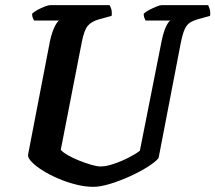

<svg xmlns="http://www.w3.org/2000/svg" viewBox="-20 -724 835 744"><path d="M341.5 0Q310 0 275 -8.8Q240 -17.5 206.5 -31.8Q173 -46 146.2 -62.8Q119.5 -79.5 103.8 -95.5Q88 -111.5 88.5 -123.5L173.5 -564Q180.5 -596.5 190.5 -617.8Q200.5 -639 209 -644.5H112Q110 -648 107 -654.8Q104 -661.5 104.5 -671Q112 -678.5 126 -686Q140 -693.5 153.8 -698.8Q167.5 -704 173.5 -704H404.5Q407.5 -700 411 -689.5Q414.5 -679 412.5 -662.5L365 -649.5Q334 -641 320 -623.8Q306 -606.5 297.5 -563.5L215.5 -143.5Q223.5 -134 242.8 -122.8Q262 -111.5 286.5 -101.8Q311 -92 333.5 -85.5Q356 -79 369.5 -79Q391 -79 420.8 -89Q450.5 -99 478.8 -113.5Q507 -128 522 -140L606 -563.5Q613.5 -600 623 -620.2Q632.5 -640.5 640.5 -644.5H544Q542.5 -647 539.5 -654.5Q536.5 -662 537 -671Q544 -678 558.2 -685.5Q572.5 -693 586.2 -698.5Q600 -704 605.5 -704H786.5Q789 -699.5 792.5 -689Q796 -678.5 794 -662.5L748.5 -650Q729.5 -644.5 716.8 -636.8Q704 -629 695.8 -611Q687.5 -593 680 -555L594.5 -111.5Q583 -97 552.8 -77.8Q522.5 -58.5 483.5 -40.8Q444.5 -23 406.5 -11.5Q368.5 0 341.5 0Z"/></svg>

Font: Texturina Medium
Style: Italic
Weight: 500
Italic angle: -11°
Designer: Guillermo Torres Carreño
Foundry: Omnibus-Type
Version: Version 1.002